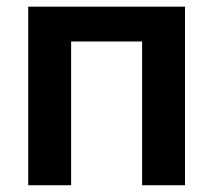

<svg xmlns="http://www.w3.org/2000/svg" viewBox="-20 -548 640 568"><path d="M527.3 0V-528.3H63.5V0H190.4V-425.3H400.4V0Z"/></svg>

Font: Roboto Mono SemiBold
Style: Regular
Weight: 600
Monospace: yes
Designer: Google
Version: Version 3.000